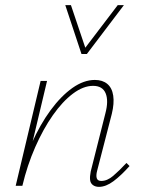

<svg xmlns="http://www.w3.org/2000/svg" viewBox="-20 -723 552 747"><path d="M365 4Q351 4 341.5 -3Q332 -10 330.5 -23Q329 -36 333 -56L390 -282Q403 -331 391 -360Q379 -389 342 -389Q304 -389 263.5 -358.5Q223 -328 185.5 -274.5Q148 -221 117 -150.5Q86 -80 67 0H47Q69 -88 102.5 -163.5Q136 -239 177 -294.5Q218 -350 262 -381Q306 -412 349 -412Q379 -412 397.5 -396.5Q416 -381 420.5 -351Q425 -321 415 -280L358 -59Q353 -40 356.5 -29.5Q360 -19 374 -19Q397 -19 420 -38.5Q443 -58 472 -89L484 -77Q451 -40 421.5 -18Q392 4 365 4ZM41 0 138 -408H163L66 0ZM297 -513 304 -527 438 -703H462L318 -513ZM297 -513 234 -703H256L315 -528L318 -513Z"/></svg>

Font: Ysabeau Office Thin
Style: Italic
Weight: 250
Italic angle: -12°
Designer: Christian Thalmann (Catharsis Fonts)
Version: Version 2.001;gftools[0.9.30]; featfreeze: tnum,lnum,ss02